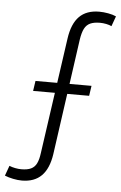

<svg xmlns="http://www.w3.org/2000/svg" viewBox="-118 -747 561 891"><g transform="rotate(5 162.5 -301.0)"><path d="M18 105Q-1 105 -23 100.5Q-45 96 -62 89L-45 42Q-33 47 -18 50Q-3 53 11 53Q39 53 56 45Q73 37 82 19Q91 1 95 -30L172 -570Q182 -640 215.5 -673.5Q249 -707 308 -707Q328 -707 350 -703Q372 -699 387 -692L370 -645Q360 -650 345 -653Q330 -656 316 -656Q288 -656 270.5 -648Q253 -640 243.5 -621.5Q234 -603 229 -570L153 -30Q143 38 109.5 71.5Q76 105 18 105ZM41 -361H302L295 -314H34Z"/></g></svg>

Font: Pathway Extreme Condensed Thin
Style: Italic
Weight: 250
Width: 3
Italic angle: -8°
Version: Version 1.001;gftools[0.9.26]